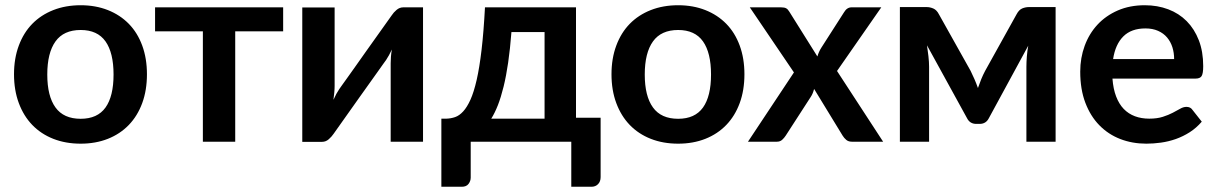

<svg xmlns="http://www.w3.org/2000/svg" viewBox="-20 -541 4645 733"><path d="M288 -521Q345 -521 391.8 -502.5Q438.5 -484 471.8 -450Q505 -416 523 -367Q541 -318 541 -257.5Q541 -196.5 523 -147.5Q505 -98.5 471.8 -64Q438.5 -29.5 391.8 -11Q345 7.5 288 7.5Q230.5 7.5 183.5 -11Q136.5 -29.5 103.2 -64Q70 -98.5 51.8 -147.5Q33.5 -196.5 33.5 -257.5Q33.5 -318 51.8 -367Q70 -416 103.2 -450Q136.5 -484 183.5 -502.5Q230.5 -521 288 -521ZM288 -87.5Q352 -87.5 382.8 -130.5Q413.5 -173.5 413.5 -256.5Q413.5 -339.5 382.8 -383Q352 -426.5 288 -426.5Q223 -426.5 191.8 -382.8Q160.5 -339 160.5 -256.5Q160.5 -174 191.8 -130.8Q223 -87.5 288 -87.5Z M572 -513H1061V-421.5H878V0H754.5V-421.5H572Z M1134 0.5V-512.5H1257.5V-213Q1257.5 -201.5 1256.2 -187.8Q1255 -174 1253 -160Q1264 -184.5 1275 -200.5Q1275.5 -201.5 1284.5 -214Q1293.5 -226.5 1307.8 -246.5Q1322 -266.5 1340 -291.8Q1358 -317 1376.5 -343.5Q1420 -405 1475.5 -482.5Q1482.5 -493.5 1494 -503.2Q1505.5 -513 1520 -513H1595V0H1471.5V-299.5Q1471.5 -311 1472.5 -324.5Q1473.5 -338 1476 -352Q1470.5 -340.5 1465 -330.2Q1459.5 -320 1454 -312Q1453 -311 1444 -298.2Q1435 -285.5 1420.8 -265.5Q1406.5 -245.5 1388.5 -220.2Q1370.5 -195 1352 -169Q1308.5 -107.5 1253.5 -30Q1246.5 -19.5 1235.2 -9.5Q1224 0.5 1209.5 0.5Z M2179 -513V-91.5H2273V135Q2273 152 2263.2 162Q2253.5 172 2238 172H2161V0H1777V137Q1777 150 1768.8 161Q1760.5 172 1743 172H1665V-88H1684.5Q1701.5 -88.5 1717.5 -94Q1733.5 -99.5 1748.2 -115.5Q1763 -131.5 1776 -160.2Q1789 -189 1799.8 -236Q1810.5 -283 1818.5 -351Q1826.5 -419 1831.5 -513ZM1932.5 -418.5Q1927.5 -354 1920 -302.2Q1912.5 -250.5 1902.5 -210Q1892.5 -169.5 1880.8 -139.5Q1869 -109.5 1855.5 -88H2059V-418.5Z M2569 -521Q2626 -521 2672.8 -502.5Q2719.5 -484 2752.8 -450Q2786 -416 2804 -367Q2822 -318 2822 -257.5Q2822 -196.5 2804 -147.5Q2786 -98.5 2752.8 -64Q2719.5 -29.5 2672.8 -11Q2626 7.5 2569 7.5Q2511.5 7.5 2464.5 -11Q2417.5 -29.5 2384.2 -64Q2351 -98.5 2332.8 -147.5Q2314.5 -196.5 2314.5 -257.5Q2314.5 -318 2332.8 -367Q2351 -416 2384.2 -450Q2417.5 -484 2464.5 -502.5Q2511.5 -521 2569 -521ZM2569 -87.5Q2633 -87.5 2663.8 -130.5Q2694.5 -173.5 2694.5 -256.5Q2694.5 -339.5 2663.8 -383Q2633 -426.5 2569 -426.5Q2504 -426.5 2472.8 -382.8Q2441.5 -339 2441.5 -256.5Q2441.5 -174 2472.8 -130.8Q2504 -87.5 2569 -87.5Z M3011 -264.5 2842.5 -513H2961.5Q2975 -513 2981.5 -509.2Q2988 -505.5 2993 -497L3100.5 -325.5Q3103 -334 3106.8 -342.5Q3110.5 -351 3116 -359.5L3202.5 -494.5Q3213.5 -513 3231 -513H3344.5L3175.5 -270L3351.5 0H3232.5Q3219 0 3210.8 -7Q3202.5 -14 3197 -23L3088 -201.5Q3083.5 -183.5 3075.5 -171.5L2979.5 -23Q2974 -14.5 2966 -7.2Q2958 0 2946 0H2835.5Z M3685.5 -270.5Q3693 -255.5 3700.2 -238.8Q3707.5 -222 3713.5 -205Q3719.5 -222.5 3726.2 -239Q3733 -255.5 3741 -270.5L3861 -486.5Q3870 -503.5 3882.5 -508.8Q3895 -514 3908 -514H4010V0H3898.5V-286Q3898.5 -303.5 3900.2 -325.5Q3902 -347.5 3905.5 -366.5L3755 -89.5Q3744 -68 3720 -68H3707Q3683 -68 3672 -89.5L3519 -368Q3522 -349 3524.5 -326.2Q3527 -303.5 3527 -286V0H3415.5V-514H3517.5Q3530.5 -514 3543.2 -508.5Q3556 -503 3564.5 -486.5L3685.5 -270.5Z M4350.5 -521Q4399 -521 4440 -505.5Q4481 -490 4510.5 -460.2Q4540 -430.5 4556.8 -387.2Q4573.5 -344 4573.5 -288.5Q4573.5 -260.5 4567.5 -250.8Q4561.5 -241 4544.5 -241H4227Q4230 -201.5 4241 -172.8Q4252 -144 4270 -125.2Q4288 -106.5 4312.8 -97.2Q4337.5 -88 4367.5 -88Q4397.5 -88 4419.2 -95Q4441 -102 4457.2 -110.5Q4473.5 -119 4485.8 -126Q4498 -133 4509.5 -133Q4525 -133 4532.5 -121.5L4568 -76.5Q4547.5 -52.5 4522 -36.2Q4496.5 -20 4468.8 -10.2Q4441 -0.5 4412.2 3.5Q4383.5 7.5 4356.5 7.5Q4303 7.5 4257 -10.2Q4211 -28 4177 -62.8Q4143 -97.5 4123.5 -148.8Q4104 -200 4104 -267.5Q4104 -320 4121 -366.2Q4138 -412.5 4169.8 -446.8Q4201.5 -481 4247.2 -501Q4293 -521 4350.5 -521ZM4353 -432.5Q4299 -432.5 4268.5 -402Q4238 -371.5 4229.5 -315.5H4462.5Q4462.5 -339.5 4455.8 -360.8Q4449 -382 4435.5 -398Q4422 -414 4401.2 -423.2Q4380.5 -432.5 4353 -432.5Z"/></svg>

Font: Lato
Style: Bold
Weight: 700
Designer: Lukasz Dziedzic
Foundry: tyPoland Lukasz Dziedzic
Version: Version 2.007; 2014-02-27